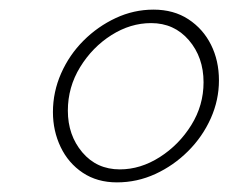

<svg xmlns="http://www.w3.org/2000/svg" viewBox="-20 -729 475 399"><path d="M223 -350Q182 -350 152 -370Q122 -390 106 -423.5Q90 -457 90 -496Q90 -538 107 -576.5Q124 -615 153.5 -644.5Q183 -674 220.5 -691.5Q258 -709 299 -709Q341 -709 371.5 -689Q402 -669 418.5 -636Q435 -603 435 -562Q435 -521 418 -483Q401 -445 371 -415Q341 -385 303 -367.5Q265 -350 223 -350ZM229 -377Q272 -377 312 -402.5Q352 -428 377.5 -469Q403 -510 403 -558Q403 -610 372.5 -645.5Q342 -681 294 -681Q251 -681 211.5 -656Q172 -631 146.5 -589.5Q121 -548 121 -499Q121 -448 151 -412.5Q181 -377 229 -377Z"/></svg>

Font: Raleway Thin ExtraLight
Style: Italic
Weight: 250
Italic angle: -12°
Version: Version 4.026